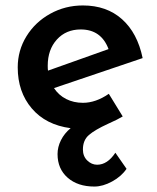

<svg xmlns="http://www.w3.org/2000/svg" viewBox="-20 -462 576 704"><path d="M403 98 444 157Q425 185 391 203.5Q357 222 326 222Q265 222 228 189.5Q191 157 191 103Q191 77 203.5 52Q216 27 239 8Q148 -4 96.5 -64.5Q45 -125 45 -215Q45 -277 77 -329Q109 -381 164 -411.5Q219 -442 284 -442Q371 -442 427.5 -391.5Q484 -341 503 -249L178 -139Q195 -113 222.5 -99Q250 -85 284 -85Q331 -85 379 -118L430 -35Q412 -24 376 -8Q328 14 306 33Q284 52 284 86Q284 111 300 126.5Q316 142 336 142Q374 142 403 98ZM155 -221Q155 -209 156 -203L378 -282Q351 -354 276 -354Q222 -354 188.5 -317Q155 -280 155 -221Z"/></svg>

Font: Josefin Sans SemiBold
Style: Regular
Weight: 600
Designer: Santiago Orozco
Foundry: Typemade
Version: Version 2.000